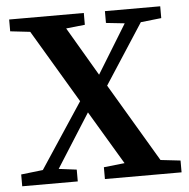

<svg xmlns="http://www.w3.org/2000/svg" viewBox="-49 -712 750 761"><g transform="rotate(-5 325.5 -331.5)"><path d="M15 -616V-663H312V-616L237 -608L351 -414L470 -608L396 -616V-663H616V-616L534 -607L379 -368L564 -56L643 -47V0H338V-47L421 -56L294 -269L159 -56L230 -47V0H9V-47L96 -57L267 -316L94 -607Z"/></g></svg>

Font: Source Serif Pro SemiBold
Style: Regular
Weight: 600
Designer: Frank Grießhammer
Foundry: Adobe Systems Incorporated
Version: Version 3.001;hotconv 1.0.111;makeotfexe 2.5.65597